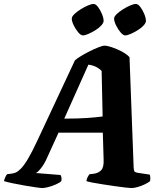

<svg xmlns="http://www.w3.org/2000/svg" viewBox="-70 -951 813 971"><path d="M144 0Q137 0 112 -3.5Q87 -7 55.5 -12.5Q24 -18 -5 -24Q-34 -30 -50 -35Q-47 -47 -42.5 -56.5Q-38 -66 -34 -70L-11 -73Q-2 -74 8.5 -78Q19 -82 34.5 -97Q50 -112 70.5 -146Q91 -180 119 -240L309 -646Q319 -655 339.5 -667.5Q360 -680 384 -692Q408 -704 428.5 -712Q449 -720 459 -720Q472 -720 496 -712Q520 -704 545 -691Q570 -678 585 -662L606 -102Q607 -86 611.5 -82.5Q616 -79 627 -77L687 -68Q689 -65 690 -55.5Q691 -46 689 -35Q679 -27 661.5 -18.5Q644 -10 625.5 -5Q607 0 595 0Q588 0 565 -2.5Q542 -5 511.5 -9.5Q481 -14 451 -18.5Q421 -23 398 -27.5Q375 -32 367 -35Q369 -48 374 -57Q379 -66 383 -70L402 -72Q427 -75 441.5 -90Q456 -105 454 -145L450 -280H226L163 -142Q151 -117 135 -97.5Q119 -78 111 -76L236 -66Q244 -53 240 -35Q232 -27 213 -18.5Q194 -10 174.5 -5Q155 0 144 0ZM255 -351Q325 -351 373 -354.5Q421 -358 449 -362L444 -592Q418 -619 377 -624ZM563 -772Q553 -772 540 -787Q527 -802 517 -822.5Q507 -843 507 -857Q507 -867 520 -879.5Q533 -892 552 -904Q571 -916 589 -923.5Q607 -931 617 -931Q628 -931 639.5 -916Q651 -901 659.5 -880.5Q668 -860 668 -845Q668 -835 656 -822Q644 -809 626 -798Q608 -787 591 -779.5Q574 -772 563 -772ZM349 -772Q339 -772 326 -787Q313 -802 303 -822.5Q293 -843 293 -857Q293 -867 306 -879.5Q319 -892 338 -904Q357 -916 375 -923.5Q393 -931 403 -931Q414 -931 425.5 -916Q437 -901 445.5 -880.5Q454 -860 454 -845Q454 -835 442 -822Q430 -809 412 -798Q394 -787 377 -779.5Q360 -772 349 -772Z"/></svg>

Font: Texturina 72pt 72pt Black
Style: Italic
Weight: 900
Italic angle: -11°
Designer: Guillermo Torres Carreño
Foundry: Omnibus-Type
Version: Version 1.002; ttfautohint (v1.8.3)